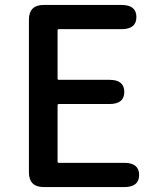

<svg xmlns="http://www.w3.org/2000/svg" viewBox="-20 -757 640 777"><path d="M157 0Q97 0 97 -60V-677Q97 -737 157 -737H472Q532 -737 532 -688Q532 -639 472 -639H218Q213 -639 213 -634V-439Q213 -434 218 -434H423Q483 -434 483 -385Q483 -336 423 -336H218Q213 -336 213 -331V-103Q213 -98 218 -98H483Q543 -98 543 -49Q543 0 483 0Z"/></svg>

Font: Resource Han Rounded TW Medium
Style: Regular
Weight: 500
Designer: Cyano Hao (round all glyphs); Ryoko NISHIZUKA 西塚涼子 (kana, bopomofo & ideographs); Paul D. Hunt (Latin, Greek & Cyrillic)
Foundry: Cyano Hao
Version: 0.990